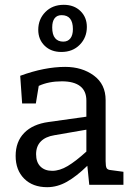

<svg xmlns="http://www.w3.org/2000/svg" viewBox="-20 -768 558 798"><path d="M493 -54V0H351L343 -79Q298 -35 258 -12.5Q218 10 176 10Q116 10 80.5 -25.5Q45 -61 45 -120Q45 -179 80.5 -215.5Q116 -252 182 -261L339 -283V-350Q339 -390 313 -410Q287 -430 237 -430Q182 -430 141 -411L129 -338H72L64 -453Q165 -490 251 -490Q321 -490 370 -454Q419 -418 419 -352V-98Q419 -77 423 -69.5Q427 -62 441 -61ZM197 -58Q228 -58 261.5 -78Q295 -98 339 -138V-229L206 -206Q169 -200 149.5 -180Q130 -160 130 -127Q130 -94 148 -76Q166 -58 197 -58ZM139 -644Q139 -688 168.5 -718Q198 -748 245 -748Q288 -748 314.5 -722Q341 -696 341 -656Q341 -612 311.5 -582Q282 -552 235 -552Q192 -552 165.5 -578Q139 -604 139 -644ZM283 -647Q283 -705 236 -705Q217 -705 207 -692Q197 -679 197 -654Q197 -624 209 -609.5Q221 -595 243 -595Q262 -595 272.5 -608.5Q283 -622 283 -647Z"/></svg>

Font: Enriqueta
Style: Regular
Weight: 400
Designer: Viviana Monsalve, Gustavo Ibarra
Foundry: 72Puntos
Version: Version 2.000